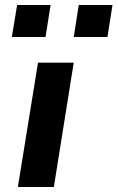

<svg xmlns="http://www.w3.org/2000/svg" viewBox="-20 -743 467 763"><path d="M51 0 131 -494H273L194 0ZM273 -596 293 -723H427L407 -596ZM27 -596 48 -723H181L161 -596Z"/></svg>

Font: Nunito Sans 10pt Expanded
Style: Bold Italic
Weight: 700
Width: 7
Italic angle: -9°
Designer: Vernon Adams
Foundry: Vernon Adams
Version: Version 3.101;gftools[0.9.27]